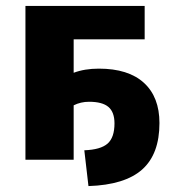

<svg xmlns="http://www.w3.org/2000/svg" viewBox="-20 -540 595 649"><path d="M314 -308Q414 -308 466.5 -260Q519 -212 519 -124Q519 -19 460.5 33Q402 85 279 89L265 -32Q320 -34 343.5 -54.5Q367 -75 367 -123Q367 -161 346.5 -178.5Q326 -196 281 -196Q253 -196 229 -184V0H66V-520H469V-407H229V-294Q266 -308 314 -308Z"/></svg>

Font: Mplus 1p ExtraBold
Style: Regular
Weight: 800
Version: Version 1.061